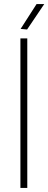

<svg xmlns="http://www.w3.org/2000/svg" viewBox="-20 -930 239 950"><path d="M81 -740H115V0H81ZM82 -787 161 -910H199L114 -784Z"/></svg>

Font: Encode Sans Compressed
Style: Thin
Weight: 100
Designer: Pablo Impallari, Andres Torresi
Foundry: Pablo Impallari, Andres Torresi
Version: Version 1.000; ttfautohint (v1.00) -l 8 -r 50 -G 200 -x 14 -